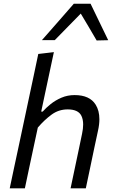

<svg xmlns="http://www.w3.org/2000/svg" viewBox="-20 -1026 613 1046"><path d="M33 0Q44.5 -55 55.5 -106.5Q66.5 -158 79.5 -218.5L138 -493.5Q151 -556 164 -615.5Q176.5 -674.5 188.5 -732L273.5 -742Q248.5 -623.5 220.5 -493.5L204.5 -418H212.5Q229.5 -437.5 255.5 -458.5Q281.5 -479.5 314.8 -493.8Q348 -508 386.5 -508Q468.5 -508 501 -456Q521.5 -423.5 521.5 -376.5Q521.5 -348 514 -314.5Q505.5 -275 493.5 -219Q480.5 -157 470 -106.5Q459 -55.5 447.5 0H364.5Q376.5 -55.5 387 -106.5Q397.5 -157 410 -215.5L427 -297Q433 -325 433 -347.5Q433 -375.5 423.5 -395Q406.5 -430 348.5 -430Q299.5 -430 260.5 -401.2Q221.5 -372.5 186 -331L161 -214.5Q148.5 -156.5 137.8 -105.8Q127 -55 115.5 0ZM506.5 -805.5Q485.5 -842 463.5 -879Q441.5 -915.5 420 -952Q384 -915 349 -879.5Q313.5 -843.5 278.5 -807.5H208.5Q253 -858 296 -907Q338.5 -956 382 -1005.5H473.5Q497.5 -956 521.5 -906.2Q545.5 -856.5 569.5 -807Z"/></svg>

Font: Heraclito
Style: Italic
Weight: 400
Italic angle: -12°
Designer: Kostas Bartsokas (font) & Cristiano Sobral (main changes)
Foundry: Kostas Bartsokas (font) & Cristiano Sobral (main changes)
Version: Version 1.00;July 8, 2020;FontCreator 13.0.0.2655 64-bit